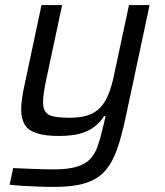

<svg xmlns="http://www.w3.org/2000/svg" viewBox="-20 -530 651 756"><path d="M193.7 206Q163.8 206 131 204.7Q98.1 203.5 68.7 201.7Q39.3 199.9 17.8 197.4L31.9 131.8Q64.3 133.2 93 134.4Q121.8 135.6 146.8 136.3Q171.7 137 190.4 137Q247 137 280.9 126.9Q314.9 116.8 333.9 97.3Q353 77.7 363.4 48.9Q373.8 20 382.8 -18.3Q386.2 -31.8 389.5 -45.5Q392.9 -59.2 395.7 -72.7H390Q375.4 -49.8 353.3 -32Q331.2 -14.3 297.2 -4.5Q263.2 5.3 212 5.3Q156.1 5.3 123.4 -5.8Q90.7 -16.8 77 -40Q63.4 -63.3 63.4 -98.6Q63.4 -118.6 66.7 -141.9Q69.9 -165.2 75.9 -192.2L143.4 -510H224.6L163 -221.1Q156.5 -190.5 153 -167.5Q149.5 -144.5 149.5 -128.1Q149.5 -101.6 160 -88.4Q170.5 -75.1 194 -70.8Q217.5 -66.4 255.7 -66.4Q295.7 -66.4 324.4 -75.6Q353.1 -84.8 372.9 -104.6Q392.7 -124.4 405.9 -155.8Q419 -187.3 428.4 -231.7L487.9 -510H569.1L473.6 -62.7Q458.1 10.1 439.7 61.3Q421.2 112.5 392.1 144.5Q363 176.5 315.5 191.2Q267.9 206 193.7 206Z"/></svg>

Font: Saira Thin
Style: Italic
Weight: 100
Italic angle: -12°
Designer: Hector Gatti with collaboration of the Omnibus-Type team
Foundry: Omnibus-Type
Version: Version 1.101